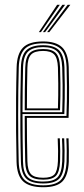

<svg xmlns="http://www.w3.org/2000/svg" viewBox="-20 -780 352 806"><path d="M161.5 6Q104.5 6 77.8 -18Q51 -42 49.5 -101.2Q48 -161.8 47.5 -229.8Q47 -297.8 47.5 -366.4Q48 -435 49.8 -497.5Q51.2 -554 76.5 -580Q101.8 -606 161 -606Q214.2 -606 240.1 -582Q266 -558 268.5 -498.8Q269.5 -472.5 270 -414.9Q270.5 -357.2 267.8 -285.2H92.8Q92.8 -234.5 93.4 -191.2Q94 -148 95 -103.8Q95.8 -64.5 110 -49.1Q124.2 -33.8 161.5 -33.8Q195.5 -33.8 208.5 -47.9Q221.5 -62 223.2 -103.5Q224 -120.8 223.8 -145.9Q223.5 -171 222.2 -199.2H231.2Q232.5 -170 232.8 -145.6Q233 -121.2 232.2 -103Q230.2 -58 214.9 -41.9Q199.5 -25.8 161.5 -25.8Q120 -25.8 103.4 -42.9Q86.8 -60 85.8 -103Q84.8 -141.8 84.2 -193.8Q83.8 -245.8 83.8 -293.2H259Q261.5 -363 261 -417.9Q260.5 -472.8 259.5 -498.8Q257.2 -556.2 232.2 -577.1Q207.2 -598 161 -598Q105.2 -598 82.8 -573.5Q60.2 -549 58.8 -497Q56.2 -403 56.2 -298.2Q56.2 -193.5 58.5 -101.8Q60 -46.2 84.2 -24.1Q108.5 -2 161.5 -2Q213 -2 235 -24Q257 -46 259.5 -101.8Q260.2 -118.5 260.1 -144.8Q260 -171 258.5 -199.2H267.8Q268.8 -173.8 269.1 -147.5Q269.5 -121.2 268.8 -101.2Q266 -42.5 241.9 -18.2Q217.8 6 161.5 6ZM161.5 -9.8Q111.5 -9.8 90.2 -30.5Q69 -51.2 67.8 -102Q66 -165.5 65.5 -234.9Q65 -304.2 65.6 -371.6Q66.2 -439 67.8 -496.2Q69 -548.5 91.1 -569.4Q113.2 -590.2 161 -590.2Q204.8 -590.2 226.5 -570.4Q248.2 -550.5 250.5 -497.8Q251.2 -477 251.9 -424Q252.5 -371 250 -301.2H74.5Q74.5 -244 75 -199.4Q75.5 -154.8 76.5 -102.8Q77.2 -56.2 95.8 -37Q114.2 -17.8 161.5 -17.8Q204.5 -17.8 221.8 -36Q239 -54.2 241.2 -102.5Q242 -120 241.9 -145.1Q241.8 -170.2 240.2 -199.2H249.5Q252.2 -143.8 250.5 -102.2Q248 -49.8 228.5 -29.8Q209 -9.8 161.5 -9.8ZM74.5 -309H241.2Q243.2 -370 242.8 -423Q242.2 -476 241.2 -497.2Q239.2 -545 220.6 -563.6Q202 -582.2 161 -582.2Q117.5 -582.2 97.8 -563.4Q78 -544.5 76.8 -496Q75.8 -459.8 75.2 -410.1Q74.8 -360.5 74.5 -309ZM83.8 -317Q83.8 -358.8 84.2 -403.1Q84.8 -447.5 86 -495.8Q87 -539.5 104 -556.9Q121 -574.2 161 -574.2Q197.8 -574.2 214.1 -557.6Q230.5 -541 232.2 -497Q233 -477.8 233.6 -429.9Q234.2 -382 232 -317ZM93 -325H223.2Q225 -383 224.5 -430.6Q224 -478.2 223.2 -496.8Q221.5 -537 207.2 -551.6Q193 -566.2 161 -566.2Q125 -566.2 110.4 -550.8Q95.8 -535.2 95 -495.5Q94 -455 93.5 -414.5Q93 -374 93 -325ZM143 -645 219.8 -759.8H231L151.8 -645ZM177.8 -645 264 -759.8H275.2L186.8 -645ZM160.2 -645 241.8 -759.8H253.2L169.2 -645Z"/></svg>

Font: Big Shoulders Inline Display Light
Style: Regular
Weight: 300
Designer: Patric King
Foundry: XO Type Co
Version: Version 1.000